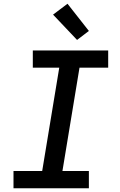

<svg xmlns="http://www.w3.org/2000/svg" viewBox="-20 -1004 640 1024"><path d="M454 0H52V-92H205L296 -643H155V-735H557V-643H404L313 -92H454ZM391 -791 263 -926 340 -984 454 -839Z"/></svg>

Font: Iosevka SmBd Ex Obl
Style: Regular
Weight: 600
Width: 7
Italic angle: -9°
Monospace: yes
Designer: Belleve Invis
Foundry: Belleve Invis
Version: Version 32.5.0; ttfautohint (v1.8.4)